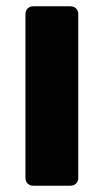

<svg xmlns="http://www.w3.org/2000/svg" viewBox="-20 -591 330 611"><path d="M86 0Q75 0 68 -7Q61 -14 61 -25V-546Q61 -557 68 -564Q75 -571 86 -571H204Q215 -571 222 -564Q229 -557 229 -546V-25Q229 -14 222 -7Q215 0 204 0Z"/></svg>

Font: Fz Rubik
Style: Bold
Weight: 700
Designer: Hubert and Fischer
Foundry: Hubert and Fischer
Version: Vit hóa bi FontZin.com